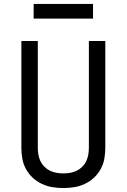

<svg xmlns="http://www.w3.org/2000/svg" viewBox="-20 -942 640 970"><path d="M300 8Q272 8 244.5 3.5Q217 -1 191.5 -13Q166 -25 145.5 -44Q125 -63 111.5 -87.5Q98 -112 93 -139.5Q88 -167 88 -195V-735H171V-195Q171 -178 174 -160.5Q177 -143 184.5 -127.5Q192 -112 204.5 -99.5Q217 -87 232.5 -79.5Q248 -72 265.5 -69Q283 -66 300 -66Q317 -66 334.5 -69Q352 -72 367.5 -79.5Q383 -87 395.5 -99.5Q408 -112 415.5 -127.5Q423 -143 426 -160.5Q429 -178 429 -195V-735H512V-195Q512 -167 507 -139.5Q502 -112 488.5 -87.5Q475 -63 454.5 -44Q434 -25 408.5 -13Q383 -1 355.5 3.5Q328 8 300 8ZM150 -848V-922H450V-848Z"/></svg>

Font: Iosevka Mono
Style: Regular
Weight: 400
Designer: Belleve Invis
Foundry: Belleve Invis
Version: Version 11.1.1